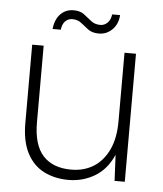

<svg xmlns="http://www.w3.org/2000/svg" viewBox="-49 -694 637 750"><g transform="rotate(5 269.0 -319.0)"><path d="M247 12Q193 12 150.5 -9.5Q108 -31 84 -77Q60 -123 60 -195V-502H105V-202Q105 -113 143.5 -71Q182 -29 254 -29Q304 -29 341.5 -52.5Q379 -76 400.5 -121.5Q422 -167 422 -233V-502H467V0H427L422 -102Q397 -44 350 -16Q303 12 247 12ZM315 -568Q289 -568 273 -580Q257 -592 243 -603.5Q229 -615 208 -615Q192 -615 180.5 -604Q169 -593 166 -570H134Q138 -608 158.5 -629Q179 -650 210 -650Q235 -650 250.5 -638.5Q266 -627 281 -614.5Q296 -602 318 -602Q334 -602 346 -613.5Q358 -625 361 -647H392Q390 -612 368 -590Q346 -568 315 -568Z"/></g></svg>

Font: DM Sans 16pt ExtraLight
Style: Regular
Weight: 250
Version: Version 4.004;gftools[0.9.30]